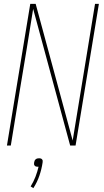

<svg xmlns="http://www.w3.org/2000/svg" viewBox="-20 -755 540 996"><path d="M16 0 137 -735H165L357 -26Q374 -130 391 -233.5Q408 -337 425 -441L473 -735H493L372 0H344L152 -709Q135 -605 118.5 -501.5Q102 -398 84 -294L36 0ZM153 221 139 212Q154 188 164 162Q174 136 180 110H176Q172 110 167.5 109Q163 108 160 104.5Q157 101 156.5 96.5Q156 92 157 88Q158 83 159.5 79Q161 75 165 71.5Q169 68 174 67Q179 66 183 66Q187 66 191 67Q195 68 198 71.5Q201 75 201.5 79Q202 83 201 88Q196 122 184.5 156Q173 190 153 221Z"/></svg>

Font: Iosevka Term Curly Thin
Style: Italic
Weight: 100
Italic angle: -9°
Designer: Belleve Invis
Foundry: Belleve Invis
Version: Version 32.3.0